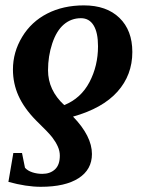

<svg xmlns="http://www.w3.org/2000/svg" viewBox="-20 -491 552 724"><path d="M296.4 -470.7Q381.8 -470.7 430.4 -423.6Q479 -376.5 479 -294.9Q479 -208 422.9 -145.3Q366.7 -82.5 255.4 -51.3Q326.7 22.5 326.7 89.8Q326.7 148.4 276.4 180.9Q226.1 213.4 133.8 213.4Q79.1 213.4 11.7 194.8L30.3 85.9H63L74.2 141.6Q84 152.8 101.8 158.7Q119.6 164.6 139.6 164.6Q168.9 164.6 187.3 147.7Q205.6 130.9 205.6 95.7Q205.6 78.6 198 61.5Q190.4 44.4 177 26.9Q163.6 9.3 115.2 -37.6Q70.8 -83 49.8 -129.6Q28.8 -176.3 28.8 -229Q28.8 -294.4 63.5 -351.8Q98.1 -409.2 158.2 -439.9Q218.3 -470.7 296.4 -470.7ZM285.2 -422.4Q248.5 -422.4 220.7 -398.7Q192.9 -375 177 -327.1Q161.1 -279.3 161.1 -226.1Q161.1 -150.9 222.2 -94.7Q285.2 -120.1 317.4 -181.4Q349.6 -242.7 349.6 -316.4Q349.6 -368.2 333 -395.3Q316.4 -422.4 285.2 -422.4Z"/></svg>

Font: Liberation Serif
Style: Bold Italic
Weight: 700
Italic angle: -16.333°
Designer: Steve Matteson
Foundry: Ascender Corporation
Version: Version 2.1.5